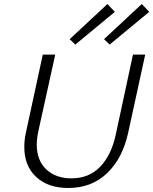

<svg xmlns="http://www.w3.org/2000/svg" viewBox="-20 -930 763 956"><path d="M327 -735 515 -910 552 -871 355 -708ZM498 -735 686 -910 723 -871 526 -708ZM101 -198Q101 -231 108 -265L193 -658H255L171 -277Q163 -239 163 -211Q163 -131 210.5 -86.5Q258 -42 336 -42Q423 -42 478.5 -99.5Q534 -157 556 -258L642 -658H703L618 -268Q590 -141 513 -67.5Q436 6 320 6Q219 6 160 -49Q101 -104 101 -198Z"/></svg>

Font: Ysabeau Infant Semilight
Style: Italic
Weight: 300
Italic angle: -12°
Designer: Christian Thalmann (Catharsis Fonts)
Version: Version 0.003